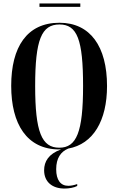

<svg xmlns="http://www.w3.org/2000/svg" viewBox="-20 -857 686 1114"><path d="M209 -817H446V-837H209ZM324 10C327 10 331 10 334 10C262 36 236 80 236 131C236 199 284 237 354 237C380 237 410 232 428 222V211C408 218 391 221 376 221C332 221 306 188 306 125C306 60 333 23 376 5C521 -21 601 -157 601 -358C601 -587 504 -725 325 -725C136 -725 45 -584 45 -359C45 -137 136 10 324 10ZM324 0C222 0 184 -91 184 -358C184 -627 221 -715 325 -715C428 -715 462 -627 462 -358C462 -90 424 0 324 0Z"/></svg>

Font: Noto Serif Display ExtraCondensed
Style: Bold
Weight: 700
Width: 2
Designer: Monotype Design Team
Foundry: Monotype Imaging Inc.
Version: Version 2.009